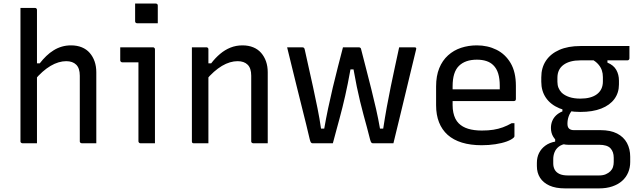

<svg xmlns="http://www.w3.org/2000/svg" viewBox="-20 -794 3560 1064"><path d="M104.4 0Q101.4 0 98.9 -1.5Q96.4 -3 94.9 -5Q93.4 -7 93.4 -11Q93.4 -91 93.4 -170.7Q93.4 -250.4 93.4 -330.9Q93.4 -411.4 93.4 -491.4Q93.4 -571.4 93.4 -650.8Q93.4 -683.1 93.4 -708.7Q93.4 -734.3 93.4 -750Q109.1 -750 122.5 -750Q135.8 -750 148.5 -750Q161.3 -750 173.9 -750Q177.9 -750 179.9 -748.5Q181.9 -747 183.4 -745Q184.9 -743 184.9 -739Q184.9 -647 184.9 -554.5Q184.9 -462 184.9 -369.5Q184.9 -277 184.9 -184.5Q184.9 -92 184.9 0Q171 0 158.1 0Q145.1 0 132 0Q118.9 0 104.4 0ZM170.2 -348.5V-442.9H200.2Q217.7 -465.5 236.8 -483.8Q255.8 -502.1 277.3 -515.3Q298.7 -528.6 322.7 -535.6Q346.7 -542.6 373.4 -542.6Q407.2 -542.6 433.4 -531.8Q459.6 -521.1 477.2 -500.8Q494.8 -480.6 504.3 -453.5Q513.7 -426.3 513.7 -393.4Q513.7 -345.4 513.7 -297Q513.7 -248.6 513.7 -200.3Q513.7 -151.9 513.7 -103.1Q513.7 -76.9 513.7 -51.3Q513.7 -25.6 513.7 0Q492.5 0 473.6 0Q454.8 0 433.2 0Q430.2 0 427.7 -1.5Q425.2 -3 423.7 -5Q422.2 -7 422.2 -11Q422.2 -71.8 422.2 -132.3Q422.2 -192.9 422.2 -253.6Q422.2 -314.4 422.2 -374.7Q422.2 -415.8 402.4 -435.4Q382.7 -455 346.8 -455Q326.1 -455 304.3 -448.5Q282.5 -442 260.1 -428.8Q237.8 -415.6 215.4 -395.8Q193 -376.1 170.2 -348.5Z M747.2 -11Q747.2 -48.5 747.2 -92.1Q747.2 -135.6 747.2 -182.6Q747.2 -229.6 747.2 -276.6Q747.2 -323.6 747.2 -367.4Q747.2 -411.3 747.2 -448.7H733.4Q724.9 -448.7 715.6 -448.7Q706.2 -448.7 696.2 -448.7Q686.1 -448.7 676.4 -448.7Q666.6 -448.7 657.3 -448.7Q652.9 -448.7 649.6 -452Q646.3 -455.3 646.3 -459.7Q646.3 -477.4 646.3 -495.8Q646.3 -514.1 646.3 -531.8Q662.7 -531.8 681.4 -531.8Q700.1 -531.8 720 -531.8Q740 -531.8 759 -531.8Q778 -531.8 795.7 -531.8Q813.3 -531.8 827.7 -531.8Q831.1 -531.8 833.4 -530.3Q835.7 -528.8 837.2 -526.5Q838.7 -524.2 838.7 -520.8Q838.7 -470.1 838.7 -415.8Q838.7 -361.5 838.7 -306.4Q838.7 -251.3 838.7 -197.2Q838.7 -143.1 838.7 -92Q838.7 -77.1 838.7 -61.8Q838.7 -46.5 838.7 -31.2Q838.7 -15.8 838.7 0Q817.5 0 798.6 0Q779.8 0 758.2 0Q753.8 0 750.5 -3.3Q747.2 -6.6 747.2 -11ZM728.8 -774.3Q742.8 -774.3 757.1 -774.3Q771.4 -774.3 786.1 -774.3Q800.8 -774.3 815.1 -774.3Q829.4 -774.3 843.4 -774.3Q848.4 -774.3 851.4 -771.3Q854.4 -768.3 854.4 -763.3V-665.2Q840.4 -665.2 826.1 -665.2Q811.8 -665.2 797.1 -665.2Q782.4 -665.2 768.1 -665.2Q753.8 -665.2 739.8 -665.2Q734.8 -665.2 731.8 -668.2Q728.8 -671.2 728.8 -676.2Z M1463.7 0Q1442.5 0 1423.6 0Q1404.8 0 1383.2 0Q1380.2 0 1377.7 -1.5Q1375.2 -2.9 1373.7 -4.9Q1372.2 -6.9 1372.2 -10.8Q1372.2 -71.8 1372.2 -132.4Q1372.2 -193.1 1372.2 -253.7Q1372.2 -314.4 1372.2 -374.7Q1372.2 -415.8 1352.4 -435.4Q1332.7 -455 1296.8 -455Q1276.1 -455 1254.3 -448.6Q1232.4 -442.1 1210.1 -428.9Q1187.8 -415.6 1165.4 -395.8Q1143 -376.1 1120.2 -348.5V-442.9H1150.2Q1173.3 -473.1 1199.7 -495.3Q1226 -517.6 1257 -530.1Q1288.1 -542.6 1323.4 -542.6Q1357.2 -542.6 1383.4 -531.8Q1409.6 -521.1 1427.2 -500.8Q1444.8 -480.6 1454.3 -453.5Q1463.7 -426.3 1463.7 -393.4Q1463.7 -345.4 1463.7 -297Q1463.7 -248.6 1463.7 -200.3Q1463.7 -151.9 1463.7 -103.1Q1463.7 -76.9 1463.7 -51.3Q1463.7 -25.6 1463.7 0ZM1134.9 0Q1121 0 1108.1 0Q1095.1 0 1081.9 0Q1068.7 0 1054.4 0Q1051.4 0 1049.4 -0.5Q1047.4 -1 1045.9 -2.5Q1044.4 -4.1 1043.9 -6.1Q1043.4 -8.1 1043.4 -11.2Q1043.4 -64 1043.4 -116.8Q1043.4 -169.6 1043.4 -221.9Q1043.4 -274.2 1043.4 -327Q1043.4 -379.8 1043.4 -432.6Q1043.4 -464.9 1043.4 -490.5Q1043.4 -516.1 1043.4 -531.8Q1059.1 -531.8 1072.5 -531.8Q1085.8 -531.8 1098.5 -531.8Q1111.3 -531.8 1123.9 -531.8Q1127.9 -531.8 1129.9 -530.3Q1131.9 -528.8 1133.4 -526.8Q1134.9 -524.7 1134.9 -520.7Q1134.9 -434.7 1134.9 -347.8Q1134.9 -260.8 1134.9 -173.9Q1134.9 -86.9 1134.9 0Z M1880.6 -531.8H1968.6Q1971.6 -531.8 1974.1 -530.8Q1976.6 -529.8 1978.4 -527.8Q1980.2 -525.8 1981.2 -520.8Q1995 -466.9 2009.4 -411.3Q2023.7 -355.8 2037.7 -300.2Q2051.6 -244.6 2064.1 -189.8Q2076.5 -134.9 2085.8 -81.3H2103.6Q2113.1 -143.4 2123.6 -201.3Q2134.2 -259.2 2145.6 -314.6Q2157.1 -370 2168.7 -424Q2180.3 -478.1 2192 -531.8Q2205.6 -531.8 2219.8 -531.8Q2234 -531.8 2248.4 -531.8Q2262.9 -531.8 2276 -531.8Q2280 -531.8 2282.5 -531Q2285 -530.2 2286.3 -527.2Q2287.5 -524.2 2285.5 -518.2Q2272.1 -463.9 2256.9 -400.2Q2241.6 -336.4 2225.2 -268.4Q2208.8 -200.3 2192.3 -132Q2175.9 -63.7 2160.2 0Q2147 0 2132.9 0Q2118.8 0 2104 0Q2089.2 0 2074.5 0Q2059.8 0 2046.7 0Q2040.8 0 2037.5 -4.3Q2034.2 -8.7 2030.9 -21Q2022.4 -55.2 2013.2 -89.1Q2003.9 -123 1994.4 -158.2Q1984.8 -193.4 1975.5 -232.1Q1966.1 -270.8 1957.1 -314.5Q1948 -358.3 1939.1 -409.4H1922.2Q1914.6 -367.5 1907.4 -331.2Q1900.1 -295 1892.8 -262.6Q1885.4 -230.3 1877.8 -199.6Q1870.2 -168.9 1861.7 -137.5Q1853.2 -106.1 1844 -72.3Q1834.8 -38.5 1824.6 0Q1807.4 0 1787.5 0Q1767.6 0 1748.4 0Q1729.2 0 1712.1 0Q1706.3 0 1702.9 -4.6Q1699.6 -9.2 1696.2 -23.1Q1687.9 -58.9 1676.5 -105.6Q1665 -152.4 1651.6 -205.5Q1638.2 -258.5 1624.4 -314.6Q1610.7 -370.7 1597 -426.1Q1583.3 -481.6 1571.1 -531.8Q1584.3 -531.8 1598.6 -531.8Q1612.9 -531.8 1627.4 -531.8Q1642 -531.8 1655.6 -531.8Q1659.6 -531.8 1662.1 -530.5Q1664.6 -529.2 1666.1 -527Q1667.6 -524.8 1668.6 -520Q1677.6 -477.6 1689.8 -424.4Q1702 -371.1 1714.7 -312.4Q1727.4 -253.8 1739.4 -194.6Q1751.4 -135.5 1759 -81.3H1776.8Q1786.2 -135.8 1798.3 -193.3Q1810.4 -250.9 1824.2 -308.9Q1838.1 -366.9 1852.6 -423.5Q1867 -480 1880.6 -531.8Z M2622.6 -542.6Q2682.5 -542.6 2731.4 -518.3Q2780.4 -494 2809.6 -444.6Q2838.9 -395.2 2838.9 -318.3V-244.6Q2838.9 -241.6 2837.6 -239.1Q2836.3 -236.6 2834.1 -235.3Q2831.9 -234 2828.3 -234H2568.5Q2552.1 -234 2535.3 -234Q2518.4 -234 2502 -234H2472.2L2459.4 -298.8H2749.5Q2749.5 -304 2749.5 -308.9Q2749.5 -313.7 2749.5 -318.9Q2749.5 -358.5 2740.7 -386.8Q2731.9 -415.1 2713.8 -432.6Q2698 -448.4 2675.1 -455.8Q2652.2 -463.3 2622.6 -463.3Q2558.3 -463.3 2523.2 -428.8Q2488.2 -394.4 2488.2 -315.9V-211.2Q2488.2 -189.1 2492.2 -170.4Q2496.1 -151.7 2503.5 -136.6Q2511 -121.6 2522.1 -110.5Q2542.3 -90.2 2574.4 -80.4Q2606.5 -70.6 2650.2 -70.6Q2686.2 -70.6 2714 -75Q2741.7 -79.4 2766.5 -88.4Q2791.2 -97.4 2815.6 -111.4H2830.9Q2830.9 -92.8 2830.9 -74.8Q2830.9 -56.8 2830.9 -40.1Q2830.9 -38.1 2830.2 -36.1Q2829.5 -34.1 2827.5 -32.1Q2815.2 -19.9 2788.1 -10Q2761 -0.2 2724.9 5.3Q2688.8 10.8 2649.2 10.8Q2587.5 10.8 2539.9 -3.8Q2492.4 -18.4 2460.7 -46.7Q2429.1 -75.1 2412.9 -116.3Q2396.7 -157.5 2396.7 -210.8V-314.8Q2396.7 -373.3 2414.2 -416.2Q2431.6 -459 2462.9 -487.2Q2494.2 -515.5 2535.3 -529.1Q2576.4 -542.6 2622.6 -542.6Z M3033.1 -84.9Q3033.1 -105.6 3040.2 -123.1Q3047.2 -140.7 3061.5 -154.4Q3075.9 -168.1 3096.7 -176.7V-201.9L3150.4 -182.2Q3137.5 -166.6 3131.1 -148Q3124.6 -129.4 3124.6 -108Q3124.6 -89.2 3134 -81Q3143.3 -72.8 3160.4 -72.8H3307.9Q3363.2 -72.8 3399.7 -54.1Q3436.1 -35.3 3454.3 -2Q3472.4 31.4 3472.4 74.9V103.8Q3472.4 135.3 3461 162Q3449.6 188.8 3427.6 208.4Q3405.5 228 3373.3 239Q3341.2 250 3299.7 250H3111.2Q3059.2 250 3024.7 234.3Q2990.2 218.6 2972.7 190.9Q2955.2 163.3 2955.2 126.1V108.6Q2955.2 78.1 2967.3 53.8Q2979.5 29.5 3002.2 13Q3024.9 -3.6 3056.5 -9.3V-40.5L3121.3 2Q3093 5.8 3076.5 18.8Q3060.1 31.9 3053 49.9Q3045.9 67.9 3045.9 87.9V111.5Q3045.9 130.9 3053.9 145.9Q3061.9 161 3079.8 169.7Q3097.7 178.3 3127.1 178.3H3299.9Q3321.8 178.3 3337.3 171.5Q3352.9 164.6 3362.5 154.9Q3372.6 144.8 3376.9 131.7Q3381.1 118.7 3381.1 103.4V80.2Q3381.1 47.2 3363 27.7Q3344.8 8.3 3299.9 8.3H3128Q3102.5 8.3 3080.8 -3.2Q3059.1 -14.8 3046.1 -35.9Q3033.1 -57 3033.1 -84.9ZM3262.1 -465.1 3346.2 -468.8V-447Q3380.5 -432.9 3395.2 -406.7Q3410 -380.5 3410 -347.1V-326Q3410 -279.9 3384.9 -245.6Q3359.8 -211.3 3312.1 -192.5Q3264.5 -173.7 3196.2 -173.7Q3128.4 -173.7 3079.9 -193.9Q3031.5 -214.1 3005.5 -251.9Q2979.6 -289.7 2979.6 -341.2V-365.1Q2979.6 -418.8 3005.5 -457.6Q3031.5 -496.5 3079.9 -517.7Q3128.4 -538.9 3196.2 -538.9Q3264.2 -538.9 3332.5 -538.9Q3400.7 -538.9 3468.1 -538.9Q3468.1 -522 3468.1 -504.9Q3468.1 -487.8 3468.1 -470.5Q3468.1 -466.5 3465.1 -463Q3462.1 -459.5 3457.1 -459.5Q3414.1 -459.5 3371.6 -459.5Q3329.1 -459.5 3286.1 -459.5Q3243.1 -459.5 3196.2 -459.5Q3136.9 -459.5 3103 -434.8Q3069 -410 3069 -362.7V-340.8Q3069 -322 3075.1 -307.1Q3081.1 -292.3 3092.8 -280.2Q3109.1 -264.9 3135 -256.2Q3160.9 -247.5 3196.2 -247.5Q3256 -247.5 3288.5 -272.3Q3321 -297.2 3321 -342.6V-366.6Q3321 -386.8 3315.4 -403.6Q3309.9 -420.4 3297.2 -435.6Q3284.6 -450.8 3262.1 -465.1Z"/></svg>

Font: Recursive Sans Linear Light
Style: Regular
Weight: 300
Version: Version 1.085